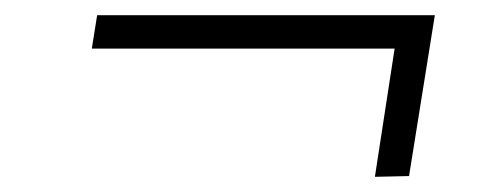

<svg xmlns="http://www.w3.org/2000/svg" viewBox="-20 -357 643 253"><path d="M474 -124 500 -293H101L108 -337H553L519 -125Z"/></svg>

Font: Sora ExtraLight
Style: Italic
Weight: 200
Designer: Jonathan Barnbrook, Juli√°n Moncada
Version: Version 1.000